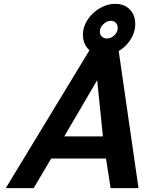

<svg xmlns="http://www.w3.org/2000/svg" viewBox="-20 -978 749 998"><path d="M555 0 531 -154H246L155 0H10L447 -720H596L700 0ZM485 -561 314 -269H515ZM411 -798Q411 -829 425.5 -858Q440 -887 463.5 -909Q487 -931 517 -944.5Q547 -958 579 -958Q626 -958 654.5 -929Q683 -900 683 -853Q683 -821 669 -791.5Q655 -762 632 -739.5Q609 -717 579.5 -703.5Q550 -690 519 -690Q471 -690 441 -720.5Q411 -751 411 -798ZM499 -813Q499 -798 509.5 -788Q520 -778 535 -778Q557 -778 574.5 -794.5Q592 -811 592 -834Q592 -849 582 -859.5Q572 -870 557 -870Q536 -870 517.5 -852.5Q499 -835 499 -813Z"/></svg>

Font: Perun
Style: Bold Italic
Weight: 700
Italic angle: -12°
Foundry: Copyright (c) Stefan Peev, Context Ltd, 2016
Version: Version 1.027